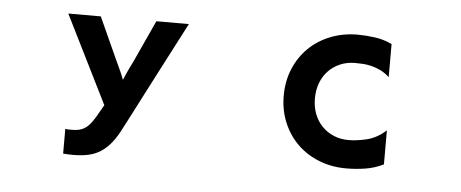

<svg xmlns="http://www.w3.org/2000/svg" viewBox="-46 -645 2093 871"><g transform="rotate(5 1000.0 -209.0)"><path d="M312 119Q301 119 289.5 118.5Q278 118 266 117V4Q274 6 281.5 6Q289 6 296 6Q322 6 339.5 -0.5Q357 -7 371.5 -22Q386 -37 400 -60.5Q414 -84 433 -118L234 -518H382L471 -322Q478 -307 485 -292Q491 -280 497 -265.5Q503 -251 507 -240Q512 -252 518.5 -266.5Q525 -281 531 -294Q538 -309 546 -324L635 -518H783Q715 -387 660 -281Q637 -236 614 -192Q591 -148 572.5 -111.5Q554 -75 541 -50.5Q528 -26 525 -20Q507 16 487 42Q467 68 442.5 85.5Q418 103 386 111Q354 119 312 119Z M1550 72Q1484 72 1427 49.5Q1370 27 1328.5 -13.5Q1287 -54 1263.5 -110Q1240 -166 1240 -232Q1240 -299 1263.5 -355Q1287 -411 1328.5 -451.5Q1370 -492 1427 -514.5Q1484 -537 1550 -537Q1587 -537 1628 -531.5Q1669 -526 1707 -508V-357Q1688 -375 1666.5 -385.5Q1645 -396 1624 -401Q1603 -406 1584 -407Q1565 -408 1550 -408Q1513 -408 1482.5 -395Q1452 -382 1429.5 -359Q1407 -336 1394.5 -303.5Q1382 -271 1382 -232Q1382 -193 1394.5 -161Q1407 -129 1429.5 -106Q1452 -83 1482.5 -70Q1513 -57 1550 -57Q1588 -57 1633.5 -68Q1679 -79 1720 -116V39Q1679 59 1636 65.5Q1593 72 1550 72Z"/></g></svg>

Font: LINE Seed JP_TTF Bold
Style: Regular
Weight: 700
Designer: LINE & Fontrix & Fontworks
Version: Version 1.009